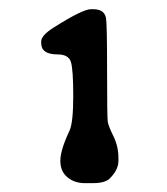

<svg xmlns="http://www.w3.org/2000/svg" viewBox="-20 -737 367 421"><path d="M183.6 -335.4H166.5Q143.1 -335.4 127.7 -348.4Q112.3 -361.3 112.3 -384.5Q112.3 -407.7 132.3 -450.2Q140.6 -467.8 140.6 -526.1Q140.6 -584.5 135.5 -601.1Q130.4 -617.7 106 -617.7Q70.3 -617.7 70.3 -642.6V-646Q70.3 -659.2 97.2 -676.3Q161.1 -716.8 179.2 -716.8H184.6Q208.5 -716.8 212.4 -697.8Q214.8 -685.5 214.8 -582.5Q214.8 -479.5 216.3 -470Q217.8 -460.4 228.8 -438.2Q239.7 -416 239.7 -390.1V-384.3Q239.7 -364.7 220.7 -345.7Q210.4 -335.4 183.6 -335.4Z"/></svg>

Font: Averia Sans Libre
Style: Regular
Weight: 400
Version: Version 1.002